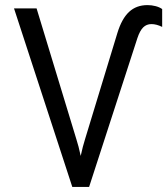

<svg xmlns="http://www.w3.org/2000/svg" viewBox="-20 -733 656 753"><path d="M263.5 0 35 -700H123.5L279.5 -187Q283.5 -175 288 -157.8Q292.5 -140.5 296.5 -121.5Q300.5 -140.5 304.8 -156.8Q309 -173 313.5 -187L440.5 -604Q457.5 -659.5 486 -686.2Q514.5 -713 558.5 -713Q574.5 -713 590 -709Q605.5 -705 616 -697.5V-627.5Q593.5 -638.5 574 -638.5Q554.5 -638.5 541.5 -625.5Q528.5 -612.5 519 -584L329.5 0Z"/></svg>

Font: Overpass Mono
Style: Regular
Weight: 400
Designer: Delve Withrington, Dave Bailey
Foundry: Delve Fonts LLC
Version: Version 4.000